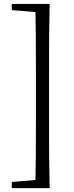

<svg xmlns="http://www.w3.org/2000/svg" viewBox="-20 -798 384 991"><path d="M236.1 -777.6Q234.1 -693.6 233.6 -606.7Q233.1 -519.9 233.1 -432.8V-171.9Q233.1 -86.1 233.6 0.5Q234.1 87.1 236.1 172.9H162.4Q164.4 88.8 164.9 2Q165.4 -84.8 165.4 -171.9V-432.8Q165.4 -518.7 164.9 -605.2Q164.4 -691.8 162.4 -777.6ZM199.7 -777.6V-734.1H180.1L40.6 -745.9V-777.6ZM199.7 129.4V172.9H40.6V141.2L180.1 129.4Z"/></svg>

Font: Noto Serif KR ExtraLight
Style: Regular
Weight: 200
Designer: Ryoko NISHIZUKA 西塚涼子 (kana & ideographs); Frank Grießhammer (Latin, Greek & Cyrillic); Wenlong ZHANG 张文龙 (bopomofo); San
Foundry: Adobe
Version: Version 2.002-H1;hotconv 1.1.0;makeotfexe 2.6.0